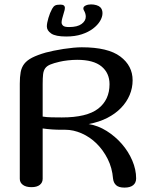

<svg xmlns="http://www.w3.org/2000/svg" viewBox="-20 -841 689 873"><path d="M174 -28Q174 -11 161 -0.5Q148 10 123 10Q98 10 84 -0.5Q70 -11 70 -28V-461Q70 -491 74 -513Q78 -535 90.5 -551Q103 -567 126.5 -579Q150 -591 188 -602Q203 -606 224.5 -610.5Q246 -615 269 -618.5Q292 -622 313.5 -624Q335 -626 352 -626Q471 -626 527 -584Q583 -542 583 -476Q583 -441 569.5 -409Q556 -377 530.5 -350.5Q505 -324 468 -305Q431 -286 383 -277Q426 -270 465 -245.5Q504 -221 534 -186.5Q564 -152 581.5 -111Q599 -70 599 -30Q599 -10 585.5 1Q572 12 546 12Q520 12 508 1Q496 -10 494 -29Q490 -78 469.5 -118.5Q449 -159 419 -188.5Q389 -218 351.5 -234.5Q314 -251 277 -251H257Q238 -251 216 -252.5Q194 -254 174 -257ZM174 -311Q191 -308 214.5 -307.5Q238 -307 261 -307Q375 -307 426.5 -347Q478 -387 478 -458Q478 -509 441.5 -539Q405 -569 331 -569Q311 -569 288.5 -566.5Q266 -564 250 -560Q224 -554 208.5 -547.5Q193 -541 185.5 -530.5Q178 -520 176 -503.5Q174 -487 174 -459ZM255 -820Q275 -820 275 -805Q275 -799 274 -796Q266 -769 263 -757.5Q260 -746 260 -739Q260 -731 266.5 -724.5Q273 -718 294 -718Q332 -718 351 -732Q370 -746 370 -765Q370 -779 362 -793Q359 -797 359 -803Q359 -811 369.5 -816Q380 -821 394 -821Q407 -821 418.5 -817.5Q430 -814 436 -808Q446 -798 446 -781Q446 -764 435 -745.5Q424 -727 403 -711Q382 -695 351.5 -685Q321 -675 281 -675Q233 -675 213 -688.5Q193 -702 193 -721Q193 -735 200 -759Q207 -783 217 -801Q223 -812 230.5 -816Q238 -820 255 -820Z"/></svg>

Font: Sofadi One
Style: Regular
Weight: 400
Designer: Botjo Nikoltchev
Foundry: Botjo Nikoltchev
Version: Version 1.002